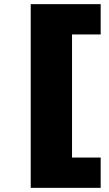

<svg xmlns="http://www.w3.org/2000/svg" viewBox="-20 -725 523 925"><path d="M128 180V-705H465V-559H327V34H465V180Z"/></svg>

Font: Nunito Sans 10pt Expanded Black
Style: Regular
Weight: 900
Width: 7
Designer: Vernon Adams
Foundry: Vernon Adams
Version: Version 3.101;gftools[0.9.27]